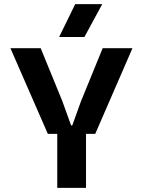

<svg xmlns="http://www.w3.org/2000/svg" viewBox="-20 -915 696 935"><path d="M212.9 -263.2 30.8 -680.2H178.2L284.2 -420.9L326.2 -304.2H332L374 -420.9L480 -680.2H625L443.8 -263.2H398.9V0H258.8V-263.2ZM268.1 -734.9 346.2 -895H478L391.1 -734.9Z"/></svg>

Font: TASA Orbiter Text
Style: Bold
Weight: 700
Designer: Weizhong Zhang
Version: Version 1.000;Glyphs 3.1.2 (3151)